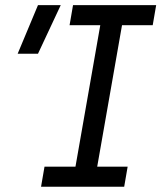

<svg xmlns="http://www.w3.org/2000/svg" viewBox="-20 -713 626 733"><path d="M136.7 0 149.9 -76.7H268.1L362.8 -616.7H245.6L258.8 -693.4H576.2L563 -616.7H445.8L351.1 -76.7H467.3L454.1 0ZM47.4 -507.8 125 -693.4H211.9L125 -507.8Z"/></svg>

Font: Cascadia Code NF SemiLight
Style: Italic
Weight: 350
Italic angle: -10°
Monospace: yes
Designer: Aaron Bell
Foundry: Saja Typeworks
Version: Version 2404.023; ttfautohint (v1.8.4)